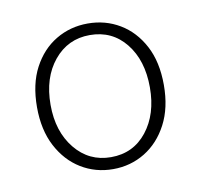

<svg xmlns="http://www.w3.org/2000/svg" viewBox="-52 -862 499 474"><g transform="rotate(-10 197.5 -624.5)"><path d="M196 -442Q152 -442 116 -464Q80 -486 58.5 -527Q37 -568 37 -625Q37 -683 58.5 -723.5Q80 -764 116 -785.5Q152 -807 196 -807Q240 -807 276 -785.5Q312 -764 333.5 -723.5Q355 -683 355 -625Q355 -568 333.5 -527Q312 -486 276 -464Q240 -442 196 -442ZM196 -472Q252 -472 286 -515Q320 -558 320 -625Q320 -693 286 -735.5Q252 -778 196 -778Q141 -778 106 -735.5Q71 -693 71 -625Q71 -558 106 -515Q141 -472 196 -472Z"/></g></svg>

Font: Noto Sans SC Thin
Style: Regular
Weight: 100
Designer: Ryoko NISHIZUKA 西塚涼子 (kana, bopomofo & ideographs); Paul D. Hunt (Latin, Greek & Cyrillic); Sandoll Communications 산돌커뮤니
Foundry: Adobe
Version: Version 2.004-H2;hotconv 1.0.118;makeotfexe 2.5.65603